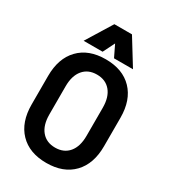

<svg xmlns="http://www.w3.org/2000/svg" viewBox="-172 -760 758 859"><g transform="rotate(30 207.0 -330.0)"><path d="M394 -179Q394 -88 344.5 -36.5Q295 15 207 15Q119 15 69.5 -36.5Q20 -88 20 -179V-326Q20 -417 69.5 -468.5Q119 -520 207 -520Q295 -520 344.5 -468.5Q394 -417 394 -326ZM303 -325Q303 -380 277.5 -410.5Q252 -441 207 -441Q162 -441 136.5 -410.5Q111 -380 111 -325V-180Q111 -125 136.5 -94.5Q162 -64 207 -64Q252 -64 277.5 -94.5Q303 -125 303 -180ZM252 -675 334 -542H236L207 -602L177 -542H79L161 -675Z"/></g></svg>

Font: Akshar
Style: Regular
Weight: 400
Designer: Tall Chai
Foundry: Tall Chai
Version: Version 1.000